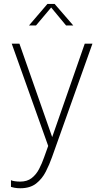

<svg xmlns="http://www.w3.org/2000/svg" viewBox="-20 -758 546 998"><path d="M85.5 220.5Q69 220.5 54.5 217.8Q40 215 37 213.5V178.5Q43 182 57.2 184Q71.5 186 84.5 186Q121 186 144.5 167.8Q168 149.5 183 120.8Q198 92 209 60.5L230.5 0.5L41 -531H81L254 -37.5H248.5L420.5 -531H460.5L250.5 58.5Q237 97 218 134.2Q199 171.5 167.8 196Q136.5 220.5 85.5 220.5ZM130.5 -625.5 226.5 -737.5H264L361 -625.5H323.5L238.5 -728H253.5L167 -625.5Z"/></svg>

Font: Epilogue ExtraLight
Style: Regular
Weight: 250
Designer: Tyler Finck
Foundry: Etcetera Type Co
Version: Version 2.112